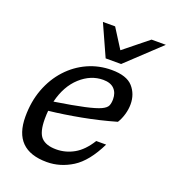

<svg xmlns="http://www.w3.org/2000/svg" viewBox="-135 -828 836 939"><g transform="rotate(20 283.5 -359.0)"><path d="M459.5 -169.5Q410 -68.5 347.2 -29.2Q284.5 10 215 10Q41.5 10 41.5 -163.5Q41.5 -242.5 66.2 -308Q91 -373.5 135 -421.5Q179 -469.5 237 -495.8Q295 -522 361 -522Q439 -522 471.8 -485.2Q504.5 -448.5 504.5 -395Q504.5 -369 496.5 -341.8Q488.5 -314.5 475.5 -294Q390.5 -269.5 302.2 -253Q214 -236.5 136.5 -228Q134.5 -207.5 134.5 -185.5Q134.5 -116 159.2 -90Q184 -64 237 -64Q286 -64 329.5 -88.5Q373 -113 408 -169.5ZM338.5 -462.5Q274 -462.5 220.2 -413.8Q166.5 -365 145.5 -279Q244.5 -294.5 299.8 -306.8Q355 -319 379.5 -330.5Q404 -342 409.8 -356Q415.5 -370 415.5 -389.5Q415.5 -423 396 -442.8Q376.5 -462.5 338.5 -462.5ZM567 -728 393.5 -565H313L239.5 -728H303L367 -627L492.5 -728Z"/></g></svg>

Font: Newsreader 6pt
Style: Italic
Weight: 400
Italic angle: -17°
Designer: Hugues Gentile
Foundry: Production Type
Version: Version 1.003; ttfautohint (v1.8.3)